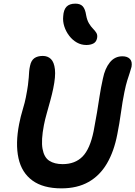

<svg xmlns="http://www.w3.org/2000/svg" viewBox="-20 -1021 743 1054"><path d="M317 13Q217 13 158 -30Q99 -73 81.5 -152.5Q64 -232 85 -340Q93 -381 105 -420.5Q117 -460 122 -487Q130 -528 133.5 -554Q137 -580 138 -597Q139 -614 140 -628Q141 -642 145 -660Q151 -689 168.5 -701.5Q186 -714 215 -714Q242 -714 259.5 -697Q277 -680 281.5 -640.5Q286 -601 272 -534Q266 -505 256.5 -470Q247 -435 237 -400Q227 -365 221 -334Q205 -251 213.5 -204Q222 -157 250.5 -138.5Q279 -120 324 -120Q392 -120 433 -161.5Q474 -203 494 -301Q505 -359 512.5 -403.5Q520 -448 526.5 -492Q533 -536 545 -590Q556 -645 583 -678.5Q610 -712 652 -712Q679 -712 693 -697.5Q707 -683 702 -654Q698 -638 692 -620.5Q686 -603 678.5 -579Q671 -555 663 -516Q652 -462 644 -403Q636 -344 624 -284Q606 -190 567 -123.5Q528 -57 466 -22Q404 13 317 13ZM454 -774Q426 -774 402 -787.5Q378 -801 360 -824.5Q342 -848 333 -876Q324 -904 327 -932Q329 -967 345 -984Q361 -1001 394 -1001Q421 -1001 434.5 -986Q448 -971 453 -937Q458 -910 468.5 -892.5Q479 -875 490.5 -863.5Q502 -852 509 -840.5Q516 -829 513 -812Q509 -791 493 -782.5Q477 -774 454 -774Z"/></svg>

Font: Shantell Sans SemiBold
Style: Italic
Weight: 600
Italic angle: -11°
Designer: Stephen Nixon, Anya Danilova, Shantell Martin
Foundry: Arrow Type
Version: Version 1.011;[c5ecc13dd]